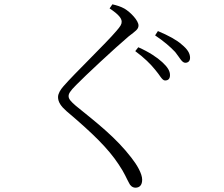

<svg xmlns="http://www.w3.org/2000/svg" viewBox="-20 -807 1040 890"><path d="M745 -434C760 -434 768 -442 768 -459C768 -478 757 -496 732 -519C708 -541 671 -566 621 -588L607 -570C649 -539 678 -510 699 -484C721 -459 731 -434 745 -434ZM608 63C627 63 639 51 639 26C639 -2 615 -43 589 -76C518 -168 436 -232 331 -317C309 -336 298 -348 298 -361C298 -372 303 -383 333 -413C374 -455 510 -582 576 -638C608 -663 622 -671 622 -689C622 -711 587 -749 557 -767C539 -777 522 -782 501 -787L488 -768C532 -739 544 -721 544 -706C544 -694 538 -685 520 -664C472 -607 324 -465 274 -407C260 -391 249 -373 249 -357C249 -334 263 -314 288 -292C411 -188 482 -118 530 -45C558 -4 567 22 578 41C583 53 594 63 608 63ZM839 -516C852 -516 861 -524 861 -539C861 -560 849 -579 822 -601C800 -621 762 -642 712 -663L699 -643C742 -614 768 -591 792 -566C813 -540 823 -516 839 -516Z"/></svg>

Font: Source Han Serif CN Light
Style: Regular
Weight: 300
Designer: Ryoko NISHIZUKA 西塚涼子 (kana & ideographs); Frank Grießhammer (Latin, Greek & Cyrillic); Wenlong ZHANG 张文龙 (bopomofo); San
Foundry: Adobe
Version: Version 2.003;hotconv 1.1.1;makeotfexe 2.6.0